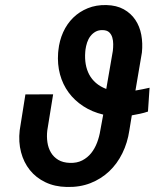

<svg xmlns="http://www.w3.org/2000/svg" viewBox="-20 -741 627 771"><path d="M574.2 -293Q558.6 -287.6 542.2 -284.2Q525.9 -280.8 509.3 -277.8L499.5 -217.8Q492.2 -168 471.4 -125.7Q450.7 -83.5 418.5 -53Q386.2 -22.5 343.3 -5.6Q300.3 11.2 248 9.8Q199.7 8.8 162.1 -9.3Q124.5 -27.3 99.9 -58.1Q75.2 -88.9 64.5 -129.9Q53.7 -170.9 59.1 -217.8L82 -361.8L193.4 -362.3L169.9 -217.3Q167 -192.9 170.4 -169.7Q173.8 -146.5 184.6 -128.4Q195.3 -110.4 213.9 -99.1Q232.4 -87.9 260.3 -86.9Q289.1 -85.9 310.3 -96.9Q331.5 -107.9 346.2 -126.2Q360.8 -144.5 369.9 -168.5Q378.9 -192.4 382.8 -217.3L394.5 -280.8Q349.6 -291.5 314.5 -314.5Q279.3 -337.4 255.6 -369.6Q231.9 -401.9 220.9 -442.4Q210 -482.9 213.4 -528.8L214.4 -538.6Q218.3 -577.6 233.6 -611.6Q249 -645.5 273.9 -669.9Q298.8 -694.3 332.5 -708Q366.2 -721.7 407.2 -720.7Q448.2 -719.7 477.1 -703.6Q505.9 -687.5 523.4 -661.4Q541 -635.3 547.4 -601.1Q553.7 -566.9 549.8 -529.8L523.9 -377.4Q538.1 -379.9 552.2 -382.6Q566.4 -385.3 580.6 -388.7ZM322.3 -531.7Q320.3 -506.3 324.2 -483.6Q328.1 -460.9 338.1 -441.9Q348.1 -422.9 365.2 -408Q382.3 -393.1 406.7 -383.8L433.1 -536.6Q434.6 -549.3 434.6 -563.7Q434.6 -578.1 430.9 -590.6Q427.2 -603 418.5 -611.3Q409.7 -619.6 392.6 -620.1Q376 -620.6 363.8 -613.8Q351.6 -606.9 343 -595.7Q334.5 -584.5 329.8 -570.3Q325.2 -556.2 323.2 -541.5Z"/></svg>

Font: Roboto Mono Medium
Style: Italic
Weight: 500
Designer: Google
Version: Version 2.000985; 2015; ttfautohint (v1.3)